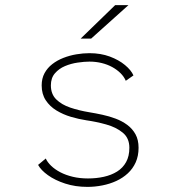

<svg xmlns="http://www.w3.org/2000/svg" viewBox="-20 -720 690 751"><path d="M322 11Q274.5 11 234.8 -2Q195 -15 167.5 -34.8Q140 -54.5 129 -75L159 -100Q165.5 -85.5 180 -71.5Q194.5 -57.5 216 -46.2Q237.5 -35 264.8 -28.5Q292 -22 324 -22Q357 -22 386.2 -28.5Q415.5 -35 438 -49Q460.5 -63 473.2 -86Q486 -109 486 -142Q486 -180 460 -201.2Q434 -222.5 395.2 -233.2Q356.5 -244 317.5 -249.5Q288 -254 257.5 -263Q227 -272 201 -287.8Q175 -303.5 159 -327.8Q143 -352 143 -386Q143 -413 154.2 -433.8Q165.5 -454.5 184.5 -469.2Q203.5 -484 227.8 -493.5Q252 -503 278.5 -507.5Q305 -512 330 -512Q374 -512 409.5 -498.8Q445 -485.5 469 -465.5Q493 -445.5 502 -425L472 -404Q465 -420.5 451.2 -434Q437.5 -447.5 418.8 -457.8Q400 -468 377.5 -473.5Q355 -479 330 -479Q310 -479 284 -475.2Q258 -471.5 234.2 -461.5Q210.5 -451.5 194.8 -433.2Q179 -415 179 -386Q179 -352 200 -331.2Q221 -310.5 255.2 -299Q289.5 -287.5 329 -281Q353.5 -277 380.2 -271.2Q407 -265.5 432.2 -256Q457.5 -246.5 477.8 -231.5Q498 -216.5 510 -194.8Q522 -173 522 -142Q522 -110 510.8 -85Q499.5 -60 480 -42Q460.5 -24 435 -12.2Q409.5 -0.5 380.5 5.2Q351.5 11 322 11ZM336.5 -569H295.5L430.5 -700H482.5Z"/></svg>

Font: Trispace Thin
Style: Regular
Weight: 100
Designer: Tyler Finck
Foundry: Etcetera Type Company
Version: Version 1.210